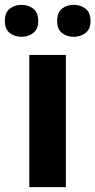

<svg xmlns="http://www.w3.org/2000/svg" viewBox="-47 -773 394 793"><path d="M225 0H74V-546H225ZM-27 -686Q-27 -721 -7 -737Q13 -753 42 -753Q70 -753 90.5 -737Q111 -721 111 -686Q111 -653 90.5 -637Q70 -621 42 -621Q13 -621 -7 -637Q-27 -653 -27 -686ZM189 -686Q189 -721 208.5 -737Q228 -753 258 -753Q286 -753 306.5 -737Q327 -721 327 -686Q327 -653 306.5 -637Q286 -621 258 -621Q228 -621 208.5 -637Q189 -653 189 -686Z"/></svg>

Font: Noto Sans Khmer
Style: Bold
Weight: 700
Version: Version 2.003